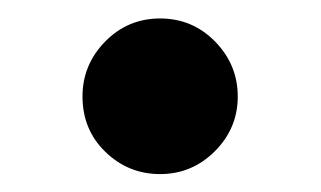

<svg xmlns="http://www.w3.org/2000/svg" viewBox="-20 -190 349 209"><path d="M69.8 -85Q69.8 -119.6 94.5 -144.8Q119.1 -169.9 154.3 -169.9Q189.5 -169.9 214.1 -144.8Q238.8 -119.6 238.8 -85Q238.8 -50.3 213.9 -25.4Q189 -0.5 154.3 -0.5Q119.6 -0.5 94.7 -24.7Q69.8 -48.8 69.8 -85Z"/></svg>

Font: Vazir FD-WOL
Style: Bold-FD-WOL
Weight: 700
Designer: Saber Rastikerdar
Foundry: Saber Rastikerdar
Version: Version 30.1.0